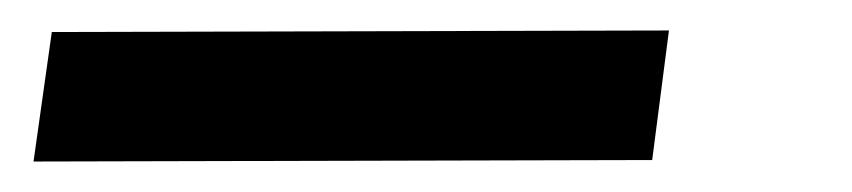

<svg xmlns="http://www.w3.org/2000/svg" viewBox="-20 22 559 126"><path d="M14 43 2 128 408 127 419 42Z"/></svg>

Font: Cheyenne Sans Medium
Style: Italic
Weight: 500
Italic angle: -8.13011°
Designer: The Public Sans project authors (U.S. Web Design System), Libre Franklin designed by Pablo Impallari and Rodrigo Fuenzal
Foundry: The Cheyenne Sans Project Authors
Version: Version 2.007